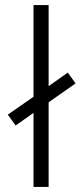

<svg xmlns="http://www.w3.org/2000/svg" viewBox="-20 -742 332 762"><path d="M113 0V-294L42 -244L11 -287L113 -358V-722H173V-400L249 -454L280 -411L173 -336V0Z"/></svg>

Font: Titillium Web[RUS by Daymarius]
Style: Regular
Weight: 300
Designer: Cyrillization by Daymarius
Foundry: Cyrillization by Daymarius
Version: Version 1.002 September 12, 2018